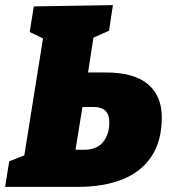

<svg xmlns="http://www.w3.org/2000/svg" viewBox="-35 -730 672 750"><path d="M-15 0 1 -100 60 -123 133 -580 81 -605 97 -705 406 -710 391 -610 330 -583 309 -447H377Q489 -447 543 -401Q597 -355 597 -272Q597 -179 556.5 -118.5Q516 -58 442.5 -29Q369 0 269 0ZM332 -312H287L260 -145H293Q343 -145 367.5 -175Q392 -205 392 -252Q392 -312 332 -312Z"/></svg>

Font: Bitter Black
Style: Italic
Weight: 900
Italic angle: -9°
Designer: Sol Matas, and Bitter project Authors
Foundry: Sol Matas
Version: Version 2.001